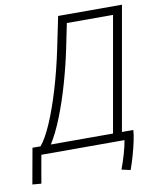

<svg xmlns="http://www.w3.org/2000/svg" viewBox="-136 -764 815 995"><g transform="rotate(-10 271.0 -267.0)"><path d="M2.4 147.5 -44.4 143.6 -10.7 -43.9H31.7Q60.1 -77.1 91.6 -149.4Q123 -221.7 152.3 -319.6Q181.6 -417.5 204.6 -527.8L238.8 -693.4H574.7L460 -43.9H520Q518.6 -19.5 511 15.6Q503.4 50.8 492.7 88.4Q481.9 126 470.2 158.2L423.8 147.9Q436.5 113.8 448.5 73.5Q460.4 33.2 465.8 0H452.1H28.3Q21.5 37.1 15.1 73.7Q8.8 110.4 2.4 147.5ZM413.1 -43.9 520 -649.4H276.9L250 -518.1Q231.9 -431.2 206.3 -341.6Q180.7 -252 149.9 -174.1Q119.1 -96.2 85.9 -43.9Z"/></g></svg>

Font: CaskaydiaCove NF ExtraLight
Style: Italic
Weight: 200
Italic angle: -10°
Designer: Aaron Bell
Foundry: Saja Typeworks
Version: Version 2111.001; VTT 6.35;Nerd Fonts 3.2.1